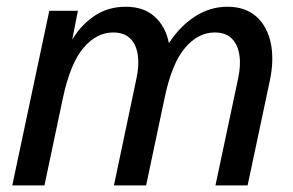

<svg xmlns="http://www.w3.org/2000/svg" viewBox="-20 -560 886 580"><path d="M17.1 0 128.9 -527.3H215.3L198.2 -440.4Q225.6 -485.8 266.4 -512.7Q307.1 -539.6 359.9 -539.6Q414.6 -539.6 447.5 -509.5Q480.5 -479.5 490.2 -429.7Q523.9 -481 569.1 -510.3Q614.3 -539.6 667 -539.6Q720.7 -539.6 753.9 -510.3Q787.1 -481 797.9 -430.2Q808.6 -379.4 794.9 -315.4L728 0H630.9L699.2 -322.3Q708 -362.3 703.1 -394Q698.2 -425.8 679.9 -443.8Q661.6 -461.9 628.4 -461.9Q578.6 -461.9 539.1 -415.5Q499.5 -369.1 478 -267.6L421.4 0H324.2L392.1 -322.3Q400.9 -362.3 396.2 -394Q391.6 -425.8 373.3 -443.8Q355 -461.9 321.8 -461.9Q271.5 -461.9 231.9 -415Q192.4 -368.2 170.4 -265.6L114.3 0Z"/></svg>

Font: Schibsted Grotesk Medium
Style: Italic
Weight: 500
Italic angle: -12°
Designer: Bakken & Baeck AS, Henrik Kongsvoll
Foundry: Schibsted ASA
Version: Version 1.100;gftools[0.9.25]